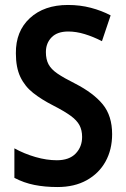

<svg xmlns="http://www.w3.org/2000/svg" viewBox="-20 -744 508 774"><path d="M432 -203Q432 -141 405.5 -93Q379 -45 329.5 -17.5Q280 10 212 10Q161 10 118.5 1.5Q76 -7 38 -27V-146Q78 -124 123 -111Q168 -98 209 -98Q259 -98 285 -125Q311 -152 311 -192Q311 -219 300.5 -239Q290 -259 264.5 -277.5Q239 -296 194 -319Q147 -343 113.5 -369.5Q80 -396 62 -434Q44 -472 44 -529Q43 -618 100.5 -671Q158 -724 254 -724Q303 -724 346.5 -712.5Q390 -701 426 -682L391 -578Q356 -596 321.5 -606.5Q287 -617 255 -617Q211 -617 188 -593.5Q165 -570 165 -534Q165 -505 175.5 -485Q186 -465 211.5 -447.5Q237 -430 283 -407Q357 -369 394.5 -323Q432 -277 432 -203Z"/></svg>

Font: Noto Sans Lao Looped Condensed SemiBold
Style: Regular
Weight: 600
Width: 3
Designer: Mark Frömberg, Ben Mitchell
Foundry: The Fontpad Ltd
Version: Version 1.002; ttfautohint (v1.8.4.7-5d5b)